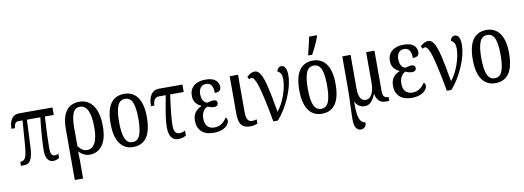

<svg xmlns="http://www.w3.org/2000/svg" viewBox="-73 -1267 5400 1979"><g transform="rotate(-10 2627.0 -278.0)"><path d="M314 -114Q314 -229 339 -458H199L186 -177Q182 -85 160 -42.5Q138 0 84 0H56V-41Q82 -42 97 -55.5Q112 -69 120 -102Q128 -135 133 -195L153 -458H110Q67 -458 62 -393H25Q25 -455 51 -495.5Q77 -536 131 -536H480V-458H387Q374 -252 374 -129Q374 -86 384.5 -66Q395 -46 417 -46Q439 -46 457 -58V-14Q430 8 394 8Q356 8 335 -22Q314 -52 314 -114Z M577 -291Q577 -546 763 -546Q854 -546 906 -471Q958 -396 958 -258Q958 -124 908 -57Q858 10 776 10Q713 10 662 -43Q664 -7 664 49V240H577ZM869 -258Q869 -494 759 -494Q707 -494 685.5 -442.5Q664 -391 664 -293V-98Q687 -69 708 -55.5Q729 -42 761 -42Q808 -42 838.5 -94Q869 -146 869 -258Z M1041 -269Q1041 -546 1233 -546Q1322 -546 1371.5 -476Q1421 -406 1421 -269Q1421 10 1230 10Q1140 10 1090.5 -60.5Q1041 -131 1041 -269ZM1332 -269Q1332 -384 1309 -439Q1286 -494 1231 -494Q1177 -494 1153.5 -439Q1130 -384 1130 -269Q1130 -153 1154 -97Q1178 -41 1232 -41Q1286 -41 1309 -97Q1332 -153 1332 -269Z M1605 -125Q1605 -183 1616 -257Q1627 -331 1652 -458H1582Q1549 -458 1533.5 -434.5Q1518 -411 1518 -373H1482Q1482 -451 1511 -493.5Q1540 -536 1592 -536H1840V-458H1698Q1666 -232 1666 -139Q1666 -89 1681 -68.5Q1696 -48 1722 -48Q1754 -48 1784 -64V-13Q1750 10 1702 10Q1653 10 1629 -26Q1605 -62 1605 -125Z M1902 -144Q1902 -200 1927.5 -233.5Q1953 -267 1995 -283V-286Q1959 -301 1937 -331Q1915 -361 1915 -402Q1915 -470 1959.5 -507.5Q2004 -545 2082 -545Q2154 -545 2187 -516.5Q2220 -488 2220 -445Q2220 -420 2205 -406.5Q2190 -393 2154 -393Q2154 -500 2081 -500Q2043 -500 2023 -474.5Q2003 -449 2003 -407Q2003 -366 2019.5 -338.5Q2036 -311 2063 -308Q2070 -310 2089.5 -315Q2109 -320 2129 -320Q2145 -320 2155 -311.5Q2165 -303 2165 -287Q2165 -270 2153.5 -260.5Q2142 -251 2123 -251Q2090 -251 2054 -268Q2028 -258 2009.5 -228.5Q1991 -199 1991 -153Q1991 -98 2017 -70.5Q2043 -43 2089 -43Q2170 -43 2219 -123Q2236 -115 2236 -90Q2236 -66 2217 -43Q2198 -20 2160.5 -5Q2123 10 2072 10Q1990 10 1946 -32Q1902 -74 1902 -144Z M2335 -145V-536H2422V-139Q2422 -90 2437.5 -66Q2453 -42 2481 -42Q2506 -42 2532 -50V-7Q2520 0 2498 5Q2476 10 2455 10Q2392 10 2363.5 -25Q2335 -60 2335 -145Z M2552 -480Q2540 -480 2527 -469L2513 -499Q2536 -518 2555 -528.5Q2574 -539 2597 -539Q2631 -539 2656 -497Q2681 -455 2704 -360.5Q2727 -266 2757 -89Q2807 -151 2840 -243.5Q2873 -336 2873 -412Q2873 -480 2829 -497Q2829 -515 2842 -530.5Q2855 -546 2875 -546Q2932 -546 2932 -442Q2932 -341 2877.5 -214.5Q2823 -88 2745 0H2697Q2651 -255 2618 -367.5Q2585 -480 2552 -480Z M3016 -269Q3016 -546 3208 -546Q3297 -546 3346.5 -476Q3396 -406 3396 -269Q3396 10 3205 10Q3115 10 3065.5 -60.5Q3016 -131 3016 -269ZM3307 -269Q3307 -384 3284 -439Q3261 -494 3206 -494Q3152 -494 3128.5 -439Q3105 -384 3105 -269Q3105 -153 3129 -97Q3153 -41 3207 -41Q3261 -41 3284 -97Q3307 -153 3307 -269ZM3171 -621Q3199 -729 3212 -796H3293V-784Q3260 -694 3210 -606H3171Z M3504 123Q3504 92 3505 64Q3506 36 3507 11Q3513 -113 3513 -225V-536H3600V-185Q3600 -52 3675 -52Q3715 -52 3739 -96.5Q3763 -141 3763 -214V-536H3850V-119Q3850 -76 3862.5 -58.5Q3875 -41 3904 -41H3910V0H3865Q3829 0 3803 -25.5Q3777 -51 3771 -95H3767Q3747 -46 3719.5 -18Q3692 10 3653 10Q3619 10 3593 -7.5Q3567 -25 3552 -58Q3551 26 3558 74Q3565 122 3582 146Q3599 170 3631 177Q3631 204 3615 222Q3599 240 3571 240Q3542 240 3523 212.5Q3504 185 3504 123Z M3975 -144Q3975 -200 4000.5 -233.5Q4026 -267 4068 -283V-286Q4032 -301 4010 -331Q3988 -361 3988 -402Q3988 -470 4032.5 -507.5Q4077 -545 4155 -545Q4227 -545 4260 -516.5Q4293 -488 4293 -445Q4293 -420 4278 -406.5Q4263 -393 4227 -393Q4227 -500 4154 -500Q4116 -500 4096 -474.5Q4076 -449 4076 -407Q4076 -366 4092.5 -338.5Q4109 -311 4136 -308Q4143 -310 4162.5 -315Q4182 -320 4202 -320Q4218 -320 4228 -311.5Q4238 -303 4238 -287Q4238 -270 4226.5 -260.5Q4215 -251 4196 -251Q4163 -251 4127 -268Q4101 -258 4082.5 -228.5Q4064 -199 4064 -153Q4064 -98 4090 -70.5Q4116 -43 4162 -43Q4243 -43 4292 -123Q4309 -115 4309 -90Q4309 -66 4290 -43Q4271 -20 4233.5 -5Q4196 10 4145 10Q4063 10 4019 -32Q3975 -74 3975 -144Z M4368 -480Q4356 -480 4343 -469L4329 -499Q4352 -518 4371 -528.5Q4390 -539 4413 -539Q4447 -539 4472 -497Q4497 -455 4520 -360.5Q4543 -266 4573 -89Q4623 -151 4656 -243.5Q4689 -336 4689 -412Q4689 -480 4645 -497Q4645 -515 4658 -530.5Q4671 -546 4691 -546Q4748 -546 4748 -442Q4748 -341 4693.5 -214.5Q4639 -88 4561 0H4513Q4467 -255 4434 -367.5Q4401 -480 4368 -480Z M4832 -269Q4832 -546 5024 -546Q5113 -546 5162.5 -476Q5212 -406 5212 -269Q5212 10 5021 10Q4931 10 4881.5 -60.5Q4832 -131 4832 -269ZM5123 -269Q5123 -384 5100 -439Q5077 -494 5022 -494Q4968 -494 4944.5 -439Q4921 -384 4921 -269Q4921 -153 4945 -97Q4969 -41 5023 -41Q5077 -41 5100 -97Q5123 -153 5123 -269Z"/></g></svg>

Font: Noto Serif Cond
Style: Regular
Weight: 400
Width: 3
Designer: Monotype Design Team
Foundry: Monotype Imaging Inc.
Version: Version 1.001